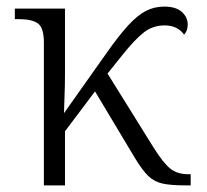

<svg xmlns="http://www.w3.org/2000/svg" viewBox="-20 -562 626 582"><path d="M113 -433Q113 -477 95.5 -490.5Q78 -504 35 -504H25V-536H177V-337Q177 -303 175.5 -267.5Q174 -232 174 -219L300 -397Q340 -454 368 -484.5Q396 -515 421.5 -528.5Q447 -542 478 -542Q513 -542 531 -526Q549 -510 549 -488Q549 -468 538 -457Q518 -485 479 -485Q444 -485 417 -464.5Q390 -444 350 -394L306 -339L446 -114Q475 -68 496 -51Q517 -34 550 -34H558V0H546Q498 0 473 -5.5Q448 -11 430 -28Q412 -45 389 -83L268 -285L177 -164V0H113Z"/></svg>

Font: Noto Serif Light
Style: Regular
Weight: 300
Designer: Monotype Design Team
Foundry: Monotype Imaging Inc.
Version: Version 1.001